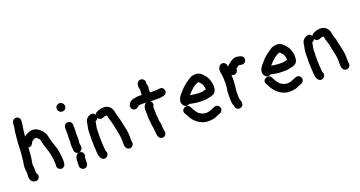

<svg xmlns="http://www.w3.org/2000/svg" viewBox="-42 -1358 3811 2035"><g transform="rotate(-20 1863.0 -340.5)"><path d="M77 -360C75 -332 71 -302 69 -275C67 -247 58 -222 58 -192C58 -173 61 -153 63 -136V-123C63 -111 61 -96 61 -84C63 -47 78 -20 113 -15C157 -5 188 -62 152 -94C152 -102 154 -113 154 -120C154 -145 149 -167 149 -192C149 -200 152 -211 153 -218C162 -259 165 -311 168 -357C168 -363 169 -370 170 -377C199 -372 218 -392 224 -414C228 -418 231 -423 236 -428C243 -435 255 -439 262 -443C263 -443 265 -444 270 -445L280 -443C286 -441 290 -438 295 -433C305 -424 314 -417 317 -404C329 -334 364 -267 372 -193C376 -171 378 -160 378 -138C379 -129 380 -121 380 -114C380 -105 379 -103 378 -97C372 -59 416 -30 449 -53C467 -66 470 -85 470 -114C470 -122 470 -131 469 -141C469 -177 462 -211 456 -244C446 -289 417 -361 409 -403L404 -428C398 -447 387 -465 376 -480C348 -511 303 -550 243 -533C217 -524 195 -513 176 -497C177 -519 180 -538 182 -559C186 -594 195 -622 195 -659L196 -668C202 -706 155 -734 123 -708C105 -694 105 -675 103 -647C103 -641 103 -636 102 -632C95 -604 90 -566 88 -533C86 -498 80 -462 80 -426C80 -406 77 -379 77 -360Z M697 -188V-194C697 -203 696 -217 694 -225C694 -230 693 -236 692 -241V-244C693 -246 693 -247 693 -248C695 -256 696 -265 697 -275V-291C697 -296 697 -302 696 -310V-345C697 -350 697 -355 697 -361C698 -368 698 -375 698 -384V-409C697 -416 697 -423 697 -430V-441C697 -454 692 -464 683 -473C654 -500 606 -479 606 -439V-428C606 -421 606 -413 607 -406V-366C606 -361 606 -356 606 -351C605 -344 605 -337 605 -330C605 -323 605 -315 606 -306V-274C603 -266 602 -258 602 -251C601 -242 602 -234 603 -227C603 -224 603 -221 604 -218C604 -211 606 -201 606 -194V-188C606 -164 626 -143 649 -142C633 -139 622 -129 616 -114C612 -101 606 -85 606 -71V-52C605 -44 605 -38 605 -35C604 -29 604 -23 604 -17V-8C604 16 626 37 650 37C674 37 695 16 695 -8V-28C696 -32 696 -39 696 -48C697 -57 697 -65 697 -70C697 -73 700 -79 701 -82C714 -113 689 -143 661 -143C679 -148 697 -165 697 -188ZM591 -659C591 -633 613 -611 639 -611C664 -611 685 -631 685 -656C685 -682 663 -705 636 -705C611 -705 591 -684 591 -659Z M919 -165C919 -172 919 -178 918 -184V-251C919 -257 919 -263 919 -268V-305C919 -308 919 -313 920 -320C920 -325 921 -330 922 -334L926 -354C928 -361 930 -369 931 -378L933 -394C947 -399 957 -407 962 -422C967 -413 975 -406 985 -402C1013 -390 1030 -412 1054 -412H1066C1071 -402 1073 -386 1075 -373C1077 -364 1086 -343 1088 -333L1092 -317C1093 -312 1094 -307 1096 -300C1107 -236 1128 -182 1128 -106V-70C1128 -43 1134 -20 1151 -8C1186 16 1228 -16 1222 -54C1221 -59 1219 -63 1219 -70V-106C1219 -127 1219 -147 1216 -166L1212 -194L1206 -222C1197 -260 1188 -302 1180 -340L1176 -354C1175 -361 1165 -380 1165 -390L1162 -405L1158 -423C1150 -465 1117 -503 1067 -503H1054C1035 -503 1020 -499 1006 -493L996 -489C978 -482 966 -477 959 -458C951 -474 928 -490 903 -479C885 -473 873 -466 860 -451C846 -432 843 -417 841 -392L837 -374L833 -354C830 -340 828 -321 828 -305V-257C827 -251 827 -245 827 -238V-201C827 -192 827 -184 828 -178V-165C828 -158 828 -149 829 -140L831 -116C831 -64 836 -6 874 8C902 18 925 -1 932 -20C938 -37 933 -50 927 -62C927 -63 927 -65 926 -67L924 -83C923 -89 923 -94 923 -99C922 -104 922 -111 921 -120C921 -134 919 -151 919 -165Z M1471 -283V-232C1471 -225 1472 -217 1473 -210L1475 -200C1475 -197 1475 -193 1476 -189C1476 -186 1476 -181 1477 -174C1477 -152 1482 -139 1486 -121V-103C1486 -95 1487 -86 1489 -77C1490 -75 1490 -73 1490 -72C1490 -39 1496 -7 1518 6C1555 27 1594 -5 1585 -44C1584 -49 1582 -54 1582 -60C1581 -65 1581 -69 1581 -72C1581 -80 1577 -93 1577 -103V-118C1578 -129 1576 -139 1573 -148C1571 -155 1569 -160 1569 -166C1568 -170 1568 -175 1567 -180C1567 -183 1566 -192 1566 -195C1566 -207 1564 -217 1562 -227V-283C1562 -299 1560 -309 1560 -326L1564 -334C1577 -356 1570 -381 1553 -394C1558 -394 1562 -394 1566 -393H1658C1687 -396 1715 -398 1730 -417C1746 -438 1739 -466 1721 -480C1700 -496 1679 -484 1652 -484H1579C1580 -491 1580 -498 1580 -505V-523C1587 -547 1582 -564 1575 -584L1577 -594C1581 -620 1562 -642 1540 -646C1514 -651 1491 -631 1487 -609L1485 -599C1482 -584 1484 -569 1489 -554L1492 -545C1490 -538 1489 -530 1489 -521V-505C1489 -501 1489 -497 1488 -493V-489H1449C1438 -489 1428 -488 1419 -486L1397 -482C1390 -480 1384 -478 1378 -476C1357 -469 1346 -456 1335 -437C1322 -412 1333 -385 1352 -375C1377 -362 1404 -375 1414 -392C1415 -393 1417 -393 1419 -393L1435 -397C1438 -398 1443 -398 1449 -398H1477C1486 -398 1494 -398 1503 -397C1496 -393 1491 -388 1487 -382L1481 -372C1472 -358 1468 -342 1469 -324C1469 -306 1471 -298 1471 -283Z M1850 -149 1865 -122C1881 -89 1902 -58 1929 -36C1960 -10 2003 15 2058 15H2070C2075 15 2082 14 2091 13C2120 11 2137 6 2158 -5C2172 -11 2176 -12 2191 -18L2202 -22C2220 -29 2238 -54 2227 -82C2220 -100 2194 -119 2167 -106L2156 -102C2150 -99 2145 -97 2142 -96C2121 -89 2100 -76 2070 -76H2058C2056 -76 2053 -77 2049 -78C2035 -80 2024 -82 2013 -89L1999 -97C1996 -98 1993 -101 1989 -104L1977 -116C1959 -138 1944 -165 1931 -191C1904 -242 1820 -202 1850 -149ZM1967 -311C1997 -345 2029 -381 2072 -402C2077 -405 2082 -409 2088 -409C2089 -410 2091 -410 2093 -410H2100C2108 -404 2112 -399 2118 -392L2128 -380C2129 -379 2130 -377 2131 -375L2137 -361L2141 -353C2144 -338 2147 -332 2147 -311C2144 -310 2141 -310 2139 -310C2132 -309 2126 -307 2120 -306C2115 -304 2106 -301 2099 -301H2048C2043 -301 2038 -301 2034 -302C2012 -305 1987 -307 1967 -311ZM1930 -227C1935 -225 1939 -224 1944 -223C1978 -217 2010 -210 2048 -210H2102C2128 -212 2147 -220 2172 -223C2214 -234 2237 -255 2237 -309C2238 -325 2237 -337 2236 -345C2229 -381 2218 -411 2200 -436C2184 -455 2173 -470 2151 -485C2133 -498 2117 -501 2093 -501C2065 -501 2041 -491 2023 -479C1992 -459 1964 -438 1937 -414C1918 -395 1904 -378 1887 -358C1863 -334 1829 -278 1863 -238C1877 -216 1907 -211 1930 -227Z M2526 -406C2527 -407 2527 -407 2528 -407C2540 -418 2552 -426 2565 -434C2574 -431 2582 -429 2589 -428C2618 -424 2642 -439 2646 -466C2650 -496 2627 -515 2601 -519C2598 -519 2595 -520 2591 -521C2563 -529 2538 -525 2518 -511C2494 -498 2465 -477 2448 -456C2454 -479 2441 -497 2427 -506C2403 -520 2375 -507 2365 -489C2339 -450 2364 -404 2364 -353V-331C2365 -327 2365 -323 2365 -319V-300C2364 -293 2364 -287 2364 -282C2363 -275 2362 -267 2362 -260L2359 -239C2355 -218 2354 -199 2354 -176V-116C2356 -87 2356 -73 2366 -51C2367 -48 2368 -45 2368 -43C2371 -27 2375 -17 2387 -8C2409 8 2436 1 2450 -17C2465 -37 2460 -63 2449 -86C2448 -90 2447 -93 2447 -96C2446 -101 2446 -109 2445 -119V-176C2445 -203 2451 -231 2453 -254C2453 -270 2455 -282 2456 -299V-319C2456 -326 2456 -332 2455 -337V-363C2488 -338 2531 -367 2526 -406Z M2767 -149 2782 -122C2798 -89 2819 -58 2846 -36C2877 -10 2920 15 2975 15H2987C2992 15 2999 14 3008 13C3037 11 3054 6 3075 -5C3089 -11 3093 -12 3108 -18L3119 -22C3137 -29 3155 -54 3144 -82C3137 -100 3111 -119 3084 -106L3073 -102C3067 -99 3062 -97 3059 -96C3038 -89 3017 -76 2987 -76H2975C2973 -76 2970 -77 2966 -78C2952 -80 2941 -82 2930 -89L2916 -97C2913 -98 2910 -101 2906 -104L2894 -116C2876 -138 2861 -165 2848 -191C2821 -242 2737 -202 2767 -149ZM2884 -311C2914 -345 2946 -381 2989 -402C2994 -405 2999 -409 3005 -409C3006 -410 3008 -410 3010 -410H3017C3025 -404 3029 -399 3035 -392L3045 -380C3046 -379 3047 -377 3048 -375L3054 -361L3058 -353C3061 -338 3064 -332 3064 -311C3061 -310 3058 -310 3056 -310C3049 -309 3043 -307 3037 -306C3032 -304 3023 -301 3016 -301H2965C2960 -301 2955 -301 2951 -302C2929 -305 2904 -307 2884 -311ZM2847 -227C2852 -225 2856 -224 2861 -223C2895 -217 2927 -210 2965 -210H3019C3045 -212 3064 -220 3089 -223C3131 -234 3154 -255 3154 -309C3155 -325 3154 -337 3153 -345C3146 -381 3135 -411 3117 -436C3101 -455 3090 -470 3068 -485C3050 -498 3034 -501 3010 -501C2982 -501 2958 -491 2940 -479C2909 -459 2881 -438 2854 -414C2835 -395 2821 -378 2804 -358C2780 -334 2746 -278 2780 -238C2794 -216 2824 -211 2847 -227Z M3363 -165C3363 -172 3363 -178 3362 -184V-251C3363 -257 3363 -263 3363 -268V-305C3363 -308 3363 -313 3364 -320C3364 -325 3365 -330 3366 -334L3370 -354C3372 -361 3374 -369 3375 -378L3377 -394C3391 -399 3401 -407 3406 -422C3411 -413 3419 -406 3429 -402C3457 -390 3474 -412 3498 -412H3510C3515 -402 3517 -386 3519 -373C3521 -364 3530 -343 3532 -333L3536 -317C3537 -312 3538 -307 3540 -300C3551 -236 3572 -182 3572 -106V-70C3572 -43 3578 -20 3595 -8C3630 16 3672 -16 3666 -54C3665 -59 3663 -63 3663 -70V-106C3663 -127 3663 -147 3660 -166L3656 -194L3650 -222C3641 -260 3632 -302 3624 -340L3620 -354C3619 -361 3609 -380 3609 -390L3606 -405L3602 -423C3594 -465 3561 -503 3511 -503H3498C3479 -503 3464 -499 3450 -493L3440 -489C3422 -482 3410 -477 3403 -458C3395 -474 3372 -490 3347 -479C3329 -473 3317 -466 3304 -451C3290 -432 3287 -417 3285 -392L3281 -374L3277 -354C3274 -340 3272 -321 3272 -305V-257C3271 -251 3271 -245 3271 -238V-201C3271 -192 3271 -184 3272 -178V-165C3272 -158 3272 -149 3273 -140L3275 -116C3275 -64 3280 -6 3318 8C3346 18 3369 -1 3376 -20C3382 -37 3377 -50 3371 -62C3371 -63 3371 -65 3370 -67L3368 -83C3367 -89 3367 -94 3367 -99C3366 -104 3366 -111 3365 -120C3365 -134 3363 -151 3363 -165Z"/></g></svg>

Font: Dictator
Style: Regular
Weight: 500
Version: Version MIL.1277